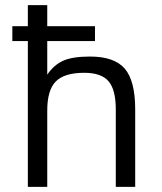

<svg xmlns="http://www.w3.org/2000/svg" viewBox="-20 -724 629 744"><path d="M503.9 -299.8V0H428.7V-299.8Q428.7 -376.5 400.6 -409.2Q372.6 -441.9 306.6 -441.9Q229 -441.9 196 -408.2Q163.1 -374.5 163.1 -295.9V0H87.9V-564.9H27.8V-622.6H87.9V-704.1H163.1V-622.6H348.1V-564.9H163.1V-434.6Q187.5 -471.2 223.4 -488Q259.3 -504.9 328.6 -504.9Q423.3 -504.9 463.6 -457.8Q503.9 -410.6 503.9 -299.8Z"/></svg>

Font: Metrophobic
Style: Regular
Weight: 400
Designer: Vernon Adams
Foundry: Vernon Adams
Version: Version 3.200; ttfautohint (v1.8.4.7-5d5b);gftools[0.9.23]